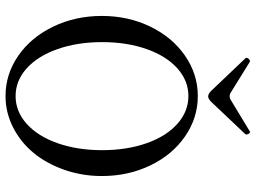

<svg xmlns="http://www.w3.org/2000/svg" viewBox="-134 -769 916 688"><g transform="rotate(90 324.0 -425.0)"><path d="M305.2 -724.1 189 -846.2Q184.6 -850.6 190.7 -857.7Q196.8 -864.7 202.1 -861.8L310.1 -794.9Q316.4 -790 325.2 -790Q333.5 -790 339.8 -794.9L450.2 -861.8Q453.6 -864.3 457 -861.1Q460.4 -857.9 461.4 -853.5Q462.4 -849.1 460.9 -846.2L345.2 -724.1Q334 -712.9 325.2 -712.9Q316.4 -712.9 305.2 -724.1ZM324.2 13.2Q245.6 13.2 179.4 -32.7Q113.3 -78.6 75.2 -158Q37.1 -237.3 37.1 -332Q37.1 -426.3 75.2 -505.1Q113.3 -584 179.4 -629.9Q245.6 -675.8 324.2 -675.8Q402.8 -675.8 469 -629.9Q535.2 -584 573 -505.1Q610.8 -426.3 610.8 -332Q610.8 -261.2 588.4 -197.3Q565.9 -133.3 527.8 -87.2Q489.7 -41 436.5 -13.9Q383.3 13.2 324.2 13.2ZM224.9 -62.7Q269 -22.9 324.2 -22.9Q379.4 -22.9 423.8 -62.7Q468.3 -102.5 493.2 -173.6Q518.1 -244.6 518.1 -333Q518.1 -421.4 493.2 -492.2Q468.3 -563 423.8 -602.5Q379.4 -642.1 324.2 -642.1Q269 -642.1 224.9 -602.5Q180.7 -563 155.8 -492.2Q130.9 -421.4 130.9 -333Q130.9 -244.6 155.8 -173.6Q180.7 -102.5 224.9 -62.7Z"/></g></svg>

Font: Junicode SmCond
Style: Regular
Weight: 400
Width: 4
Designer: Peter S. Baker
Version: Version 2.206